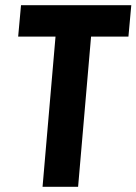

<svg xmlns="http://www.w3.org/2000/svg" viewBox="-20 -720 526 740"><path d="M331 -579 281 0H144L194 -579H50L61 -700H486L475 -579Z"/></svg>

Font: Share
Style: Bold Italic
Weight: 700
Designer: Ralph du Carrois
Version: Version 1.002